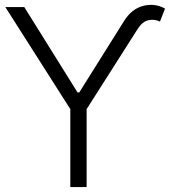

<svg xmlns="http://www.w3.org/2000/svg" viewBox="-20 -756 687 776"><path d="M1.5 -727.5H78.1L293.5 -382.3H300.3L481 -670.4Q512.2 -720.7 559.3 -732.4Q606.4 -744.1 647 -721.2L626.5 -668.9Q603.5 -679.7 579.6 -674.3Q555.7 -668.9 536.6 -639.2L330.1 -314.9V0H264.2V-314.9Z"/></svg>

Font: Inter Display Light
Style: Regular
Weight: 300
Designer: Rasmus Andersson
Foundry: rsms
Version: Version 4.000;git-a52131595